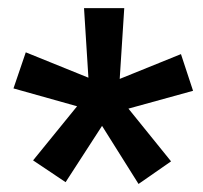

<svg xmlns="http://www.w3.org/2000/svg" viewBox="-20 -731 500 473"><path d="M61.5 -335.9 169.9 -469.2 13.2 -513.2 43.5 -602.1 197.8 -539.6 187 -710.9H286.1L274.9 -536.6L425.8 -597.7L455.6 -507.3L296.4 -463.4L401.4 -333.5L321.3 -277.8L231.4 -420.9L141.6 -282.2Z"/></svg>

Font: Vazirmatn RD ExtraBold
Style: Regular
Weight: 800
Designer: Saber Rastikerdar
Foundry: Saber Rastikerdar
Version: Version 32.102